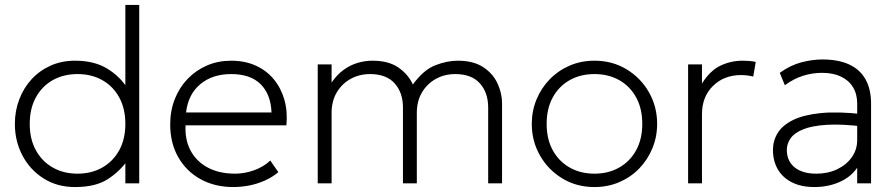

<svg xmlns="http://www.w3.org/2000/svg" viewBox="-20 -740 3614 775"><path d="M283 15Q210.5 15 155.8 -19.8Q101 -54.5 70.5 -112.5Q40 -170.5 40 -240Q40 -292 57.5 -338.2Q75 -384.5 107.2 -419.8Q139.5 -455 184 -475Q228.5 -495 283 -495Q359.5 -495 411.5 -463.8Q463.5 -432.5 495 -383L486 -371V-720H542V0H486V-106L495 -93Q463 -47.5 414 -16.2Q365 15 283 15ZM293 -39Q349.5 -39 393 -63.8Q436.5 -88.5 461.2 -133.5Q486 -178.5 486 -240Q486 -301.5 461.2 -346.8Q436.5 -392 393 -416.5Q349.5 -441 293 -441Q236.5 -441 193 -416.5Q149.5 -392 124.8 -346.8Q100 -301.5 100 -240Q100 -178.5 124.8 -133.5Q149.5 -88.5 193 -63.8Q236.5 -39 293 -39Z M922 15Q847 15 789.5 -16.8Q732 -48.5 699.5 -105.5Q667 -162.5 667 -238Q667 -293 685.5 -340Q704 -387 737.5 -421.8Q771 -456.5 815.8 -475.8Q860.5 -495 913 -495Q968.5 -495 1012.2 -475.2Q1056 -455.5 1085.2 -420Q1114.5 -384.5 1128 -337Q1141.5 -289.5 1136 -234H729Q726 -175.5 749.5 -131.8Q773 -88 819 -63.5Q865 -39 929 -39Q967.5 -39 1005.8 -52.8Q1044 -66.5 1071 -92L1103.5 -45Q1079 -24.5 1048.5 -11Q1018 2.5 985.8 8.8Q953.5 15 922 15ZM731 -286H1076Q1073 -359.5 1032 -400.2Q991 -441 913 -441Q837.5 -441 788.5 -400.2Q739.5 -359.5 731 -286Z M1262.5 0V-480H1318.5V-407Q1340.5 -439 1367.2 -458.2Q1394 -477.5 1423.5 -486.2Q1453 -495 1483.5 -495Q1549 -495 1588.8 -467Q1628.5 -439 1646.5 -399Q1690 -458.5 1737.5 -476.8Q1785 -495 1827.5 -495Q1891 -495 1930.5 -469Q1970 -443 1988.2 -403.2Q2006.5 -363.5 2006.5 -323V0H1950.5V-306Q1950.5 -366 1917 -403.5Q1883.5 -441 1817.5 -441Q1774.5 -441 1739.2 -421.5Q1704 -402 1683.2 -366.8Q1662.5 -331.5 1662.5 -285V0H1606.5V-306Q1606.5 -366 1573 -403.5Q1539.5 -441 1473.5 -441Q1430.5 -441 1395.2 -421.5Q1360 -402 1339.2 -366.8Q1318.5 -331.5 1318.5 -285V0Z M2379.5 15Q2307 15 2249.8 -19.8Q2192.5 -54.5 2159.5 -112.5Q2126.5 -170.5 2126.5 -240Q2126.5 -292 2145.5 -338.2Q2164.5 -384.5 2198.8 -419.8Q2233 -455 2279 -475Q2325 -495 2379.5 -495Q2452 -495 2509.2 -460.2Q2566.5 -425.5 2599.5 -367.5Q2632.5 -309.5 2632.5 -240Q2632.5 -188 2613.5 -141.8Q2594.5 -95.5 2560.5 -60.2Q2526.5 -25 2480.2 -5Q2434 15 2379.5 15ZM2379.5 -39Q2436 -39 2479.5 -63.8Q2523 -88.5 2547.8 -133.5Q2572.5 -178.5 2572.5 -240Q2572.5 -301.5 2547.8 -346.8Q2523 -392 2479.5 -416.5Q2436 -441 2379.5 -441Q2323 -441 2279.5 -416.5Q2236 -392 2211.2 -346.8Q2186.5 -301.5 2186.5 -240Q2186.5 -178.5 2211.2 -133.5Q2236 -88.5 2279.5 -63.8Q2323 -39 2379.5 -39Z M2757.5 0V-480H2813.5V-403Q2846.5 -455.5 2888.5 -475.2Q2930.5 -495 2977.5 -495Q2990.5 -495 3004.2 -494Q3018 -493 3030.5 -490L3020.5 -431Q3008 -434 2995.8 -435.5Q2983.5 -437 2971.5 -437Q2902.5 -437 2858 -393.2Q2813.5 -349.5 2813.5 -279V0Z M3267 15Q3214.5 15 3177 -3.8Q3139.5 -22.5 3119.8 -56.2Q3100 -90 3100 -135Q3100 -172 3119.2 -203.2Q3138.5 -234.5 3181 -255.5Q3223.5 -276.5 3293 -283.5Q3362.5 -290.5 3463 -279L3466 -229Q3377.5 -240 3317.8 -236.2Q3258 -232.5 3222.5 -218.2Q3187 -204 3171.5 -182.2Q3156 -160.5 3156 -135Q3156 -90 3187.5 -64.5Q3219 -39 3275 -39Q3322 -39 3359.2 -56.8Q3396.5 -74.5 3418.2 -105.2Q3440 -136 3440 -175V-322Q3440 -360.5 3423 -388.2Q3406 -416 3374.2 -431Q3342.5 -446 3298 -446Q3260 -446 3222.5 -434.5Q3185 -423 3148 -396L3127.5 -446Q3170.5 -477 3215 -488.5Q3259.5 -500 3299 -500Q3364.5 -500 3408.2 -479.5Q3452 -459 3474 -419.2Q3496 -379.5 3496 -322V0H3440V-63Q3414 -25 3368 -5Q3322 15 3267 15Z"/></svg>

Font: Geologica Thin Roman Thin
Style: Regular
Weight: 250
Version: Version 1.010;gftools[0.9.28]